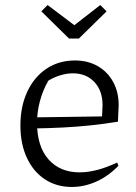

<svg xmlns="http://www.w3.org/2000/svg" viewBox="-20 -734 539 762"><path d="M265 8Q204 8 158 -22.5Q112 -53 86.5 -108Q61 -163 61 -236Q61 -311 88 -369.5Q115 -428 164 -461Q213 -494 277 -494Q329 -494 368 -471.5Q407 -449 429 -409Q451 -369 451 -316L448 -251Q392 -242 340 -236.5Q288 -231 230.5 -228Q173 -225 101 -224V-268L385 -272L387 -317Q387 -374 354.5 -408.5Q322 -443 269 -443Q246 -443 220.5 -435.5Q195 -428 172 -414Q150 -376 138.5 -333Q127 -290 127 -247Q127 -153 172.5 -101.5Q218 -50 296 -50Q363 -50 445 -89L450 -76Q409 -34 361.5 -13Q314 8 265 8ZM254 -581 144 -689 169 -714 275 -634 378 -714 403 -689 293 -581Z"/></svg>

Font: Piazzolla Thin Light
Style: Regular
Weight: 300
Version: Version 2.005